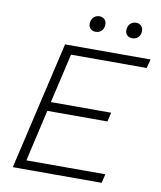

<svg xmlns="http://www.w3.org/2000/svg" viewBox="-90 -903 818 975"><g transform="rotate(10 318.5 -415.5)"><path d="M337 -750Q321 -750 311 -759.5Q301 -769 301 -785Q301 -805 313 -818Q325 -831 344 -831Q360 -831 370 -821Q380 -811 380 -795Q380 -774 368 -762Q356 -750 337 -750ZM526 -750Q510 -750 500 -759.5Q490 -769 490 -785Q490 -805 502 -818Q514 -831 533 -831Q549 -831 559 -821Q569 -811 569 -795Q569 -774 557 -762Q545 -750 526 -750ZM43 0 196 -660H637L625 -614H235L176 -359H487L476 -312H166L105 -46H512L501 0Z"/></g></svg>

Font: Elaine Sans Light
Style: Italic
Weight: 300
Italic angle: -13°
Designer: Wei Huang
Foundry: Wei Huang
Version: Version 2.001;December 24, 2019;FontCreator 12.0.0.2547 64-b